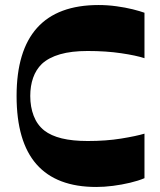

<svg xmlns="http://www.w3.org/2000/svg" viewBox="-20 -732 635 764"><path d="M554.9 -23Q530.8 -12.7 497.8 -4.9Q464.8 3 429.7 7.5Q394.7 12 363 12Q204.6 12 125.3 -78.2Q46 -168.3 46 -350Q46 -530.4 127.6 -621.2Q209.3 -712 372.4 -712Q408.1 -712 443.5 -707.1Q478.8 -702.3 508.2 -695Q537.5 -687.6 554.9 -681.3V-500.4Q521.9 -511.4 462 -520.2Q402.1 -529.1 328.6 -529.1Q264.3 -529.1 219.1 -516.1Q174 -503.1 146.3 -477.5Q123 -454.6 111.7 -422.2Q100.4 -389.9 100.4 -350Q100.4 -306.8 114 -271.2Q127.7 -235.5 155.9 -212.9Q182.9 -191.9 225.7 -181.4Q268.6 -170.9 328.6 -170.9Q402.1 -170.9 462 -180.6Q521.9 -190.3 554.9 -200.2Z"/></svg>

Font: Ojuju ExtraLight
Style: Regular
Weight: 200
Designer: Chisaokwu Joboson, Mirko Velimirovic
Foundry: Udi Foundry
Version: Version 1.000